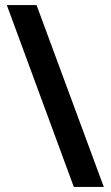

<svg xmlns="http://www.w3.org/2000/svg" viewBox="-20 -738 439 762"><path d="M125 -718 392 4H273L7 -718Z"/></svg>

Font: Noto Sans Khmer SemiBold
Style: Regular
Weight: 600
Version: Version 2.003